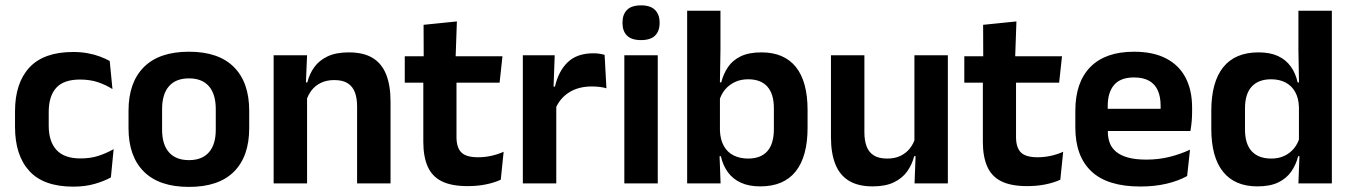

<svg xmlns="http://www.w3.org/2000/svg" viewBox="-20 -702 5174 735"><path d="M260.5 12.5Q147 12.5 92.2 -47.5Q37.5 -107.5 37.5 -216V-276Q37.5 -384 92.5 -443.5Q147.5 -503 260.5 -503Q290 -503 315.8 -498.2Q341.5 -493.5 362.8 -485.5Q384 -477.5 400 -468.5L410.5 -361Q386 -376.5 355.8 -387Q325.5 -397.5 286 -397.5Q224 -397.5 195.2 -365.8Q166.5 -334 166.5 -273.5V-220.5Q166.5 -160.5 196.2 -128Q226 -95.5 288 -95.5Q327.5 -95.5 358 -105.8Q388.5 -116 415 -131L404.5 -23Q380 -9 343 1.8Q306 12.5 260.5 12.5Z M703.5 13.5Q589.5 13.5 530.8 -45Q472 -103.5 472 -211.5V-278Q472 -386.5 530.8 -445.2Q589.5 -504 703.5 -504Q817 -504 875.5 -445.2Q934 -386.5 934 -278V-211.5Q934 -103.5 875.8 -45Q817.5 13.5 703.5 13.5ZM703.5 -89Q753.5 -89 779.8 -119Q806 -149 806 -205V-284.5Q806 -341.5 779.8 -371.8Q753.5 -402 703.5 -402Q653 -402 626.8 -371.8Q600.5 -341.5 600.5 -284.5V-205Q600.5 -149 626.8 -119Q653 -89 703.5 -89Z M1347 0V-294.5Q1347 -325.5 1338.8 -348Q1330.5 -370.5 1311.5 -383Q1292.5 -395.5 1259.5 -395.5Q1230.5 -395.5 1208.8 -385Q1187 -374.5 1173.2 -356.8Q1159.5 -339 1152.5 -316.5L1132.5 -386.5H1156.5Q1164.5 -419 1183.2 -445Q1202 -471 1234.2 -486.2Q1266.5 -501.5 1315 -501.5Q1371.5 -501.5 1406.5 -480.2Q1441.5 -459 1458.2 -417Q1475 -375 1475 -313V0ZM1027.5 0V-490.5H1155.5L1150.5 -371L1155.5 -360.5V0Z M1770.5 10.5Q1708 10.5 1670.8 -8.2Q1633.5 -27 1617 -65Q1600.5 -103 1600.5 -158.5V-444.5H1727.5V-177.5Q1727.5 -137.5 1745.8 -118.8Q1764 -100 1810 -100Q1837 -100 1862 -105.8Q1887 -111.5 1908 -121L1897 -14Q1872 -2.5 1839.8 4Q1807.5 10.5 1770.5 10.5ZM1529.5 -385.5V-486.5H1903.5L1892.5 -385.5ZM1602 -477 1601.5 -607 1729 -620 1724 -477Z M2106 -285 2073.5 -370.5H2104.5Q2118 -430 2153.5 -464Q2189 -498 2252 -498Q2265 -498 2275.5 -496.2Q2286 -494.5 2294.5 -492L2301.5 -364Q2290.5 -367.5 2276 -369.2Q2261.5 -371 2245.5 -371Q2194.5 -371 2158.8 -348.5Q2123 -326 2106 -285ZM1981.5 0V-490.5H2103.5L2098 -340L2109.5 -335.5V0Z M2370 0V-490.5H2498V0ZM2434 -548.5Q2397.5 -548.5 2380.2 -565.8Q2363 -583 2363 -613.5V-616Q2363 -646.5 2380.2 -664Q2397.5 -681.5 2434 -681.5Q2470 -681.5 2487.5 -664Q2505 -646.5 2505 -616V-613.5Q2505 -582.5 2487.5 -565.5Q2470 -548.5 2434 -548.5Z M2890.5 11.5Q2846.5 11.5 2815.8 -2.8Q2785 -17 2766.2 -43Q2747.5 -69 2739.5 -104H2703L2736 -202Q2737.5 -167 2751 -143Q2764.5 -119 2788.5 -107Q2812.5 -95 2844 -95Q2892.5 -95 2917.5 -123.2Q2942.5 -151.5 2942.5 -208V-287.5Q2942.5 -342.5 2917.5 -370.5Q2892.5 -398.5 2844 -398.5Q2815.5 -398.5 2793 -387.8Q2770.5 -377 2755.5 -359Q2740.5 -341 2734 -317.5L2705 -386.5H2741Q2749 -418.5 2766.5 -444.8Q2784 -471 2815.2 -486.2Q2846.5 -501.5 2895 -501.5Q2981.5 -501.5 3026.5 -445.8Q3071.5 -390 3071.5 -281V-213Q3071.5 -103 3026 -45.8Q2980.5 11.5 2890.5 11.5ZM2610.5 0V-661H2738V-510L2735.5 -360.5L2736 -345V-150.5L2734 -120L2738.5 0Z M3289 -490.5V-195.5Q3289 -165 3297.2 -142.2Q3305.5 -119.5 3324.8 -107.2Q3344 -95 3376.5 -95Q3406 -95 3427.5 -105.5Q3449 -116 3463 -133.8Q3477 -151.5 3483.5 -173.5L3503.5 -104H3479.5Q3471.5 -72 3452.8 -45.8Q3434 -19.5 3401.8 -4Q3369.5 11.5 3321 11.5Q3265 11.5 3229.8 -10Q3194.5 -31.5 3177.8 -73.5Q3161 -115.5 3161 -177V-490.5ZM3608.5 -490.5V0H3481L3485.5 -119L3480.5 -129.5V-490.5Z M3912.5 10.5Q3850 10.5 3812.8 -8.2Q3775.5 -27 3759 -65Q3742.5 -103 3742.5 -158.5V-444.5H3869.5V-177.5Q3869.5 -137.5 3887.8 -118.8Q3906 -100 3952 -100Q3979 -100 4004 -105.8Q4029 -111.5 4050 -121L4039 -14Q4014 -2.5 3981.8 4Q3949.5 10.5 3912.5 10.5ZM3671.5 -385.5V-486.5H4045.5L4034.5 -385.5ZM3744 -477 3743.5 -607 3871 -620 3866 -477Z M4345.5 12Q4219.5 12 4158 -46Q4096.5 -104 4096.5 -214V-278Q4096.5 -387 4154 -445.5Q4211.5 -504 4321 -504Q4395 -504 4444.5 -478Q4494 -452 4518.8 -404.2Q4543.5 -356.5 4543.5 -290V-272.5Q4543.5 -254.5 4541.8 -235.8Q4540 -217 4537 -200.5H4421Q4422.5 -228 4422.8 -252.8Q4423 -277.5 4423 -297.5Q4423 -332 4412 -356.2Q4401 -380.5 4378.5 -393Q4356 -405.5 4321 -405.5Q4269.5 -405.5 4245 -377Q4220.5 -348.5 4220.5 -296V-250.5L4221 -236V-197.5Q4221 -174.5 4228.2 -155Q4235.5 -135.5 4252.5 -121.2Q4269.5 -107 4297.8 -99Q4326 -91 4368.5 -91Q4414.5 -91 4456.2 -101.2Q4498 -111.5 4535.5 -129L4524.5 -28Q4491 -9.5 4445.8 1.2Q4400.5 12 4345.5 12ZM4164.5 -200.5V-285.5H4511V-200.5Z M4793.5 11.5Q4707 11.5 4662 -44.5Q4617 -100.5 4617 -209.5V-277Q4617 -387.5 4662.5 -444.5Q4708 -501.5 4798 -501.5Q4842 -501.5 4872.2 -487.5Q4902.5 -473.5 4921.2 -447.5Q4940 -421.5 4947.5 -386.5H4985L4952.5 -291.5Q4951.5 -326 4938.2 -349.8Q4925 -373.5 4901.5 -386Q4878 -398.5 4846 -398.5Q4797.5 -398.5 4771.8 -370.5Q4746 -342.5 4746 -287V-206Q4746 -151 4771.8 -123Q4797.5 -95 4847 -95Q4875 -95 4897 -105.5Q4919 -116 4933.8 -134.2Q4948.5 -152.5 4955 -175.5L4985.5 -104H4949.5Q4941.5 -72 4923.5 -45.8Q4905.5 -19.5 4874 -4Q4842.5 11.5 4793.5 11.5ZM4950.5 0 4955 -120 4952.5 -148.5V-349L4953 -369.5L4950.5 -510V-661H5078.5V0Z"/></svg>

Font: Anek Gurmukhi SemiBold
Style: Regular
Weight: 600
Designer: Sarang Kulkarni (Gurmukhi), Yesha Goshar (Latin)
Foundry: Ek Type
Version: Version 1.003